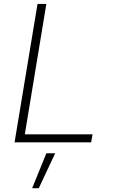

<svg xmlns="http://www.w3.org/2000/svg" viewBox="-20 -748 599 1009"><path d="M56.6 0 177.2 -727.5H223.6L110.4 -42H466.3L459 0ZM148.9 241.2 223.6 57.6H270L183.6 241.2Z"/></svg>

Font: Inter 16pt ExtraLight
Style: Italic
Weight: 250
Italic angle: -9.3988°
Version: Version 4.001;git-66647c0bb